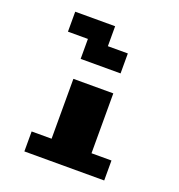

<svg xmlns="http://www.w3.org/2000/svg" viewBox="-153 -1003 1055 1130"><g transform="rotate(20 375.0 -437.5)"><path d="M125 -875H375V-750H500V-625H250V-750H125ZM250 -500H500V-125H625V0H125V-125H250Z"/></g></svg>

Font: Dogica Pixel
Style: Bold
Weight: 700
Designer: Roberto Mocci
Version: Version 001.000